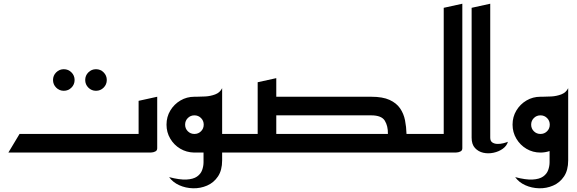

<svg xmlns="http://www.w3.org/2000/svg" viewBox="-20 -820 3099 1032"><path d="M496 -332Q472 -332 455 -349Q438 -366 438 -390Q438 -414 455 -431Q472 -448 496 -448Q520 -448 537 -431Q554 -414 554 -390Q554 -366 537 -349Q520 -332 496 -332ZM323 -332Q299 -332 282 -349Q265 -366 265 -390Q265 -414 282 -431Q299 -448 323 -448Q347 -448 364 -431Q381 -414 381 -390Q381 -366 364 -349Q347 -332 323 -332Z M25 0 85 -100H725V-278L825 -300V-23Q825 -11 815 -6Q805 -1 795 -0.5Q785 0 785 0Z M1023 0Q982 -1 948.5 -21Q915 -41 895 -75Q875 -109 875 -150Q875 -192 895.5 -226Q916 -260 950 -280Q984 -300 1025 -300Q1028 -300 1035 -300Q1055 -300 1083 -301.5Q1111 -303 1136.5 -312.5Q1162 -322 1174 -346V-100H1270V0H1174V42Q1174 95 1151.5 128.5Q1129 162 1093 177.5Q1057 193 1017.5 192Q978 191 943.5 175.5Q909 160 889 132Q946 147 982.5 145Q1019 143 1039 129Q1059 115 1066.5 94Q1074 73 1074 52V0ZM1025 -100Q1046 -100 1060.5 -114.5Q1075 -129 1075 -150Q1075 -171 1060.5 -185.5Q1046 -200 1025 -200Q1004 -200 989.5 -185.5Q975 -171 975 -150Q975 -129 989.5 -114.5Q1004 -100 1025 -100Z M1230 0V-100H1365V-378L1465 -400V-300H1975Q2037 -300 2074 -283Q2111 -266 2130.5 -237.5Q2150 -209 2157 -173.5Q2164 -138 2165 -100H2285V0H2129Q2127 0 2126 0Q2125 0 2125 0ZM1465 -200V-100H2065Q2066 -142 2048.5 -171Q2031 -200 1975 -200Z M2245 0V-100H2365V-778L2465 -800V-23Q2465 -11 2455 -6Q2445 -1 2435 -0.5Q2425 0 2425 0Z M2710 -58Q2704 -36 2682.5 -20.5Q2661 -5 2632.5 1Q2604 7 2577.5 1Q2551 -5 2533 -24.5Q2515 -44 2515 -80V-778L2615 -800V-80Q2615 -62 2626 -54.5Q2637 -47 2653 -46.5Q2669 -46 2685 -50Q2701 -54 2710 -58Z M2749 132Q2806 147 2842.5 145Q2879 143 2899 129Q2919 115 2926.5 94Q2934 73 2934 52V-8Q2910 0 2885 0Q2844 0 2810 -20Q2776 -40 2755.5 -74.5Q2735 -109 2735 -150Q2735 -192 2755.5 -226Q2776 -260 2810 -280Q2844 -300 2885 -300Q2888 -300 2895 -300Q2915 -300 2943 -301.5Q2971 -303 2996.5 -312.5Q3022 -322 3034 -346V42Q3034 95 3011.5 128.5Q2989 162 2953 177.5Q2917 193 2877.5 192Q2838 191 2803.5 175.5Q2769 160 2749 132ZM2885 -100Q2906 -100 2920.5 -114.5Q2935 -129 2935 -150Q2935 -171 2920.5 -185.5Q2906 -200 2885 -200Q2864 -200 2849.5 -185.5Q2835 -171 2835 -150Q2835 -129 2849.5 -114.5Q2864 -100 2885 -100Z"/></svg>

Font: Reem Kufi Ink
Style: Regular
Weight: 400
Designer: Khaled Hosny
Version: Version 1.7